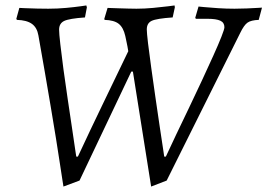

<svg xmlns="http://www.w3.org/2000/svg" viewBox="-20 -668 982 705"><path d="M535 17 468 -405H462L272 -5L213 17Q213 17 209.5 -5Q206 -27 200 -67Q194 -107 185.5 -160Q177 -213 166.5 -275Q156 -337 144.5 -404Q133 -471 121 -538Q116 -567 97 -580.5Q78 -594 42 -595L40 -599L51 -639Q51 -639 71 -638Q91 -637 116.5 -636.5Q142 -636 157 -636Q191 -636 223 -639Q255 -642 276 -645Q297 -648 297 -648L299 -641L292 -604Q234 -600 215.5 -591Q197 -582 197 -559Q197 -545 201.5 -505.5Q206 -466 213 -413.5Q220 -361 228.5 -305Q237 -249 244 -201Q251 -153 255.5 -123Q260 -93 260 -93H266Q289 -142 311.5 -190Q334 -238 357.5 -286Q381 -334 404 -382.5Q427 -431 451 -480Q450 -488 448 -497.5Q446 -507 444 -517Q442 -527 440 -536Q433 -567 416 -580.5Q399 -594 364 -595L363 -599L375 -639Q375 -639 387 -638.5Q399 -638 416.5 -637.5Q434 -637 451.5 -636.5Q469 -636 481 -636Q510 -636 542.5 -639Q575 -642 598 -645Q621 -648 621 -648L622 -641L614 -604Q555 -600 537 -591.5Q519 -583 519 -560Q519 -548 523.5 -509.5Q528 -471 535.5 -418Q543 -365 551 -308.5Q559 -252 566.5 -203Q574 -154 578.5 -123.5Q583 -93 583 -93H589Q605 -128 627 -174Q649 -220 673.5 -271Q698 -322 721 -371.5Q744 -421 763 -463Q782 -505 793 -533Q804 -561 804 -568Q804 -585 789 -592Q774 -599 742 -599H699L697 -603L709 -644Q709 -644 729.5 -642Q750 -640 780.5 -638Q811 -636 841 -636Q863 -636 886 -637Q909 -638 925.5 -639Q942 -640 942 -640L930 -595Q902 -594 889 -585Q876 -576 862 -547L592 -5Z"/></svg>

Font: Alegreya
Style: Italic
Weight: 400
Italic angle: -7°
Designer: Juan Pablo del Peral
Foundry: Huerta Tipografica
Version: Version 2.009